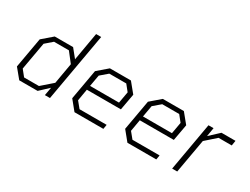

<svg xmlns="http://www.w3.org/2000/svg" viewBox="-63 -1270 2346 1803"><g transform="rotate(30 1110.0 -368.5)"><path d="M177 0 93 -102 151 -429 260 -523H459L532 -433L585 -737H640L510 0H455L471 -89L376 0ZM364 -46 482 -149 521 -373 440 -477H279L203 -411L150 -112L203 -46Z M776 0 692 -103 750 -430 858 -523H1086L1172 -418L1140 -241H771L749 -114L803 -48H1097L1089 0ZM779 -287H1093L1115 -411L1062 -477H878L801 -411Z M1350 0 1266 -103 1324 -430 1432 -523H1660L1746 -418L1714 -241H1345L1323 -114L1377 -48H1671L1663 0ZM1353 -287H1667L1689 -411L1636 -477H1452L1375 -411Z M1835 0 1927 -523H1982L1966 -428L2068 -523H2220L2211 -468H2068L1955 -368L1890 0Z"/></g></svg>

Font: Tomorrow Light
Style: Italic
Weight: 300
Italic angle: -10°
Designer: Tony de Marco, Monica Rizzolli
Foundry: Just in Type
Version: Version 2.002